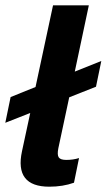

<svg xmlns="http://www.w3.org/2000/svg" viewBox="-56 -694 402 724"><path d="M130 10Q-2 10 27 -124L58 -268L-36 -231L-16 -328L78 -366L144 -674H279L226 -424L326 -464L306 -367L205 -327L164 -135Q159 -110 165.5 -100.5Q172 -91 194 -91Q220 -91 242 -98L223 -5Q181 10 130 10Z"/></svg>

Font: Kanit Medium
Style: Italic
Weight: 500
Italic angle: -12°
Designer: Katatrad Team
Foundry: CadsonDemak
Version: Version 2.000; ttfautohint (v1.8.3)